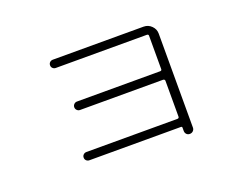

<svg xmlns="http://www.w3.org/2000/svg" viewBox="-91 -725 1182 918"><g transform="rotate(-20 500.0 -266.0)"><path d="M704.1 -75.2Q712.9 -75.2 712.9 -84V-265.6Q712.9 -273.4 704.1 -274.4H281.2Q272.5 -274.4 266.1 -280.8Q259.8 -287.1 259.8 -295.9Q259.8 -304.7 266.1 -311Q272.5 -317.4 281.2 -317.4H704.1Q712.9 -317.4 712.9 -325.2V-495.1Q712.9 -502.9 704.1 -502.9H241.2Q232.4 -502.9 226.1 -508.8Q219.7 -514.6 219.7 -523.9Q219.7 -533.2 226.1 -539.1Q232.4 -544.9 241.2 -544.9H703.1Q726.6 -544.9 743.2 -528.3Q759.8 -511.7 759.8 -489.3V-10.7Q759.8 -1 752.9 5.9Q746.1 12.7 735.8 12.7Q725.6 12.7 719.2 5.9Q712.9 -1 712.9 -10.7V-27.3Q712.9 -33.2 707 -33.2H241.2Q232.4 -33.2 226.1 -39.1Q219.7 -44.9 219.7 -54.2Q219.7 -63.5 226.1 -69.3Q232.4 -75.2 241.2 -75.2Z"/></g></svg>

Font: Rounded Mgen+ 2m light
Style: Regular
Weight: 200
Designer: [Source Han Sans]
Ryoko NISHIZUKA  (kana & ideographs); Paul D. Hunt (Latin, Greek & Cyrillic); Wenlong ZHANG  (bopomofo
Version: Version 1.059.20150602